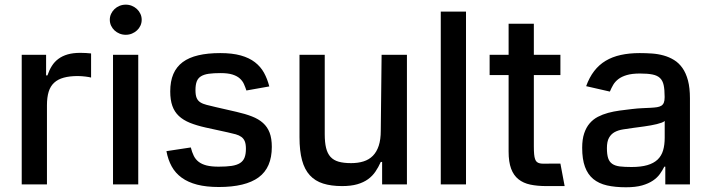

<svg xmlns="http://www.w3.org/2000/svg" viewBox="-20 -776 2993 808"><path d="M71.4 0V-545.5H174V-458.8H179.7Q187.1 -480.8 198.2 -498.4Q209.2 -516 225.7 -528.2Q242.2 -540.5 264.9 -547.1Q287.6 -553.6 318.2 -553.6Q328.5 -553.6 341.8 -552.9Q355.1 -552.2 363.3 -551.1V-449.6Q360.1 -450.6 354 -451.7Q348 -452.8 340.6 -453.7Q333.1 -454.5 324.6 -455.3Q316.1 -456 307.9 -456Q273.1 -456 248.4 -449.2Q223.7 -442.5 207.9 -427.9Q192.1 -413.4 184.8 -389.9Q177.6 -366.5 177.6 -333.1V0Z M455.6 0V-545.5H561.8V0ZM442.1 -692.8Q442.1 -706 447.4 -717.5Q452.8 -729 461.8 -737.7Q470.9 -746.4 483.1 -751.4Q495.4 -756.4 509.2 -756.4Q523.1 -756.4 535.2 -751.4Q547.2 -746.4 556.5 -737.7Q565.7 -729 571 -717.5Q576.3 -706 576.3 -692.8Q576.3 -679.7 571 -668.1Q565.7 -656.6 556.5 -648.1Q547.2 -639.6 535.2 -634.6Q523.1 -629.6 509.2 -629.6Q495.4 -629.6 483.1 -634.6Q470.9 -639.6 461.8 -648.1Q452.8 -656.6 447.4 -668.1Q442.1 -679.7 442.1 -692.8Z M783 -155.5Q788 -135.3 795.5 -120.2Q802.9 -105.1 816.1 -95Q829.2 -84.9 849.4 -79.7Q869.7 -74.6 900.2 -74.6Q932.9 -74.6 954.9 -77.9Q976.9 -81.3 990.2 -89.8Q1003.6 -98.4 1009.2 -112.9Q1014.9 -127.5 1014.9 -149.9Q1014.9 -169.4 1010.3 -180.9Q1005.7 -192.5 996.1 -199.6Q986.5 -206.7 972.1 -210.8Q957.7 -214.8 937.9 -219.1L845.5 -239.3Q807.2 -247.9 779.1 -259.2Q751.1 -270.6 732.6 -288Q714.1 -305.4 705.3 -330.4Q696.4 -355.5 696.4 -391Q696.4 -433.9 709.5 -464.5Q722.7 -495 748.9 -514.6Q775.2 -534.1 814.6 -543.3Q854 -552.6 907 -552.6Q957.7 -552.6 993.3 -542.6Q1028.8 -532.7 1052.7 -514.2Q1076.7 -495.7 1090.9 -470Q1105.1 -444.2 1113.3 -412.3L1017 -395.2Q1012.4 -409.1 1006.6 -422.2Q1000.7 -435.4 989.3 -445.7Q978 -456 958.8 -462.2Q939.6 -468.4 908 -468.4Q878.9 -468.4 858.7 -465.6Q838.4 -462.7 825.8 -454.9Q813.2 -447.1 807.9 -433.1Q802.6 -419 802.6 -396.7Q802.6 -376.1 807.4 -364.3Q812.1 -352.6 822.6 -345.7Q833.1 -338.8 849.4 -334.7Q865.8 -330.6 888.1 -325.3L974.8 -305.4Q1012.4 -296.9 1040.3 -286Q1068.2 -275.2 1086.8 -258.5Q1105.5 -241.8 1114.7 -217.5Q1123.9 -193.2 1123.9 -157.7Q1123.9 -70.3 1068.5 -29.7Q1013.1 11 900.9 11Q848.4 11 809.8 1.1Q771.3 -8.9 744.7 -28.2Q718 -47.6 702.6 -75.6Q687.1 -103.7 680.4 -139.9Z M1346.6 -545.5V-211.3Q1346.6 -176.8 1352.3 -153.4Q1358 -130 1370.9 -115.8Q1383.9 -101.6 1405.2 -95.5Q1426.5 -89.5 1457.7 -89.5Q1486.9 -89.5 1509.9 -96.8Q1533 -104 1549.2 -120.4Q1565.3 -136.7 1573.9 -162.8Q1582.4 -188.9 1582.4 -226.2L1585.9 -545.5H1692.5V0H1588.1V-94.5H1582.4Q1572.8 -72.8 1560.2 -54.2Q1547.6 -35.5 1528.8 -21.8Q1509.9 -8.2 1483.3 -0.5Q1456.7 7.1 1419.4 7.1Q1373.6 7.1 1339.8 -3.6Q1306.1 -14.2 1283.9 -38.4Q1261.7 -62.5 1251.1 -101.7Q1240.4 -141 1240.4 -198.5V-545.5Z M1941.1 0H1834.9V-727.3H1941.1Z M2120.4 -545.5V-676.1H2226.6V-545.5H2338.4V-460.2H2226.6V-160.2Q2226.6 -140.3 2227.8 -127.3Q2229 -114.3 2231.9 -106.2Q2234.7 -98 2239.7 -94.1Q2244.7 -90.2 2251.8 -88.6Q2258.9 -87 2268.8 -87.2Q2278.8 -87.4 2291.9 -87.4H2338.4L2356.2 7.1H2279.5Q2241.5 7.1 2211.8 0.9Q2182.2 -5.3 2161.8 -21.7Q2141.3 -38 2130.9 -66.2Q2120.4 -94.5 2120.4 -138.1V-460.2H2040.5V-545.5Z M2430 -154.1Q2430 -189.6 2438.4 -214.7Q2446.7 -239.7 2461.3 -256.7Q2475.9 -273.8 2495.9 -284.3Q2516 -294.7 2539.1 -301Q2562.1 -307.2 2587.7 -310.7Q2613.3 -314.3 2639.2 -317.1Q2663.7 -320 2683.4 -320.8Q2703.1 -321.7 2718.4 -322.4Q2733.7 -323.2 2744.9 -324.9Q2756 -326.7 2763.1 -331.1Q2770.2 -335.6 2773.6 -343.9Q2777 -352.3 2777 -366.5V-369Q2777 -398.8 2772.9 -417.8Q2768.8 -436.8 2757.5 -447.6Q2746.1 -458.5 2725.9 -462.5Q2705.6 -466.6 2673.3 -466.6Q2639.9 -466.6 2618.1 -460.2Q2596.2 -453.8 2582.4 -443.2Q2568.5 -432.5 2560.5 -418.9Q2552.6 -405.2 2546.5 -390.6L2446.7 -413.4Q2460.2 -450.6 2480.6 -477.1Q2501.1 -503.6 2528.9 -520.2Q2556.8 -536.9 2592.5 -544.7Q2628.2 -552.6 2671.9 -552.6Q2698.2 -552.6 2723.9 -550.8Q2749.6 -549 2773.1 -542.4Q2796.5 -535.9 2816.8 -523.4Q2837 -511 2851.9 -489.9Q2866.8 -468.8 2875.2 -437.5Q2883.5 -406.2 2883.5 -362.2V0H2779.8V-74.6H2775.6Q2768.1 -59.3 2757.1 -43.9Q2746.1 -28.4 2727.8 -16Q2709.5 -3.6 2682.2 4.3Q2654.8 12.1 2614.3 12.1Q2568.9 12.1 2534.4 4.3Q2500 -3.6 2476.7 -22.7Q2453.5 -41.9 2441.8 -73.9Q2430 -105.8 2430 -154.1ZM2637.4 -73.2Q2677.2 -73.2 2704 -81Q2730.8 -88.8 2747.2 -104.2Q2763.5 -119.7 2770.4 -142.8Q2777.3 -165.8 2777.3 -196.7V-267Q2773.4 -263.1 2764.7 -259.9Q2756 -256.7 2744.1 -253.7Q2732.2 -250.7 2718.8 -248.4Q2705.3 -246.1 2691.9 -244.1Q2678.6 -242.2 2666.5 -240.6Q2654.5 -239 2646 -237.9Q2622.9 -234.7 2602.5 -231.5Q2582 -228.3 2566.9 -220.2Q2551.8 -212 2543 -196.4Q2534.1 -180.8 2534.1 -152.7Q2534.1 -126.4 2539.2 -110.6Q2544.4 -94.8 2556.5 -86.5Q2568.5 -78.1 2588.4 -75.6Q2608.3 -73.2 2637.4 -73.2Z"/></svg>

Font: Cannonade Med
Style: Regular
Weight: 500
Designer: Rasmus Andersson
Foundry: rsms
Version: Version 3.012;git-f93a4a705